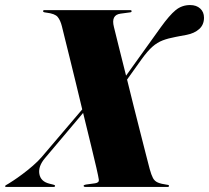

<svg xmlns="http://www.w3.org/2000/svg" viewBox="-65 -740 828 760"><path d="M386 -633Q391 -613 404 -560.2Q417 -507.5 434 -440.5L571 -631.5Q605.5 -679.5 630.2 -699.8Q655 -720 687.5 -720Q712.5 -720 727.5 -706.2Q742.5 -692.5 742.5 -670Q742.5 -642 723.5 -625Q704.5 -608 673.5 -602Q659.5 -599.5 649 -597.5Q638.5 -595.5 631 -594Q601 -588.5 579.2 -580.2Q557.5 -572 538.2 -555Q519 -538 495.5 -505.5L438 -425Q450.5 -373.5 464 -320.2Q477.5 -267 489.8 -218.2Q502 -169.5 512 -131Q522 -92.5 527.5 -71Q534 -47.5 540.5 -35.2Q547 -23 559.8 -17.5Q572.5 -12 597.5 -8.5Q604 -8 604 -4Q604 0 598 0H274Q266 0 266 -4.5Q266 -8 275 -9.5L311.5 -14.5Q328 -17 326.2 -29Q324.5 -41 316.5 -76Q311 -99.5 296.5 -159.8Q282 -220 264 -293L113 -114Q85.5 -81.5 90.8 -51.5Q96 -21.5 130.5 -13L146.5 -9Q153 -7.5 153 -4Q153 0 146 0H-39Q-45 0 -45 -3Q-45 -6 -30.5 -13.5Q-27 -15.5 -11.8 -25.5Q3.5 -35.5 24 -50.8Q44.5 -66 65.2 -84Q86 -102 100.5 -119L260.5 -307Q248 -360 235 -412.8Q222 -465.5 210.8 -511.5Q199.5 -557.5 191.2 -590.5Q183 -623.5 180 -636Q174 -660 163.2 -673Q152.5 -686 118.5 -690Q109.5 -691 107.5 -692.5Q105.5 -694 105.5 -696Q105.5 -700 111.5 -700H449Q456 -700 456 -696Q456 -691.5 449.5 -691L412.5 -686Q373.5 -681 386 -633Z"/></svg>

Font: Fraunces 144pt S000 Black
Style: Italic
Weight: 900
Italic angle: -16°
Version: Version 1.000; ttfautohint (v1.8.3)